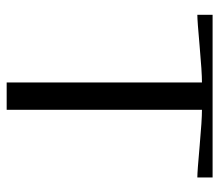

<svg xmlns="http://www.w3.org/2000/svg" viewBox="-62 -612 673 590"><g transform="rotate(90 275.0 -316.5)"><path d="M24.9 -632.8H524.9V-585.9Q506.3 -585.9 427.7 -593Q349.1 -600.1 316.9 -600.1V0H232.9V-600.1Q200.7 -600.1 122.1 -593Q43.5 -585.9 24.9 -585.9Z"/></g></svg>

Font: Resagokr
Style: Regular
Weight: 500
Designer: gluk
Foundry: gluk
Version: Version 0.95